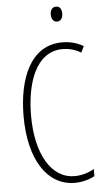

<svg xmlns="http://www.w3.org/2000/svg" viewBox="-61 -950 543 999"><g transform="rotate(-5 210.5 -451.0)"><path d="M271 -912C249 -912 240 -894 240 -873C240 -851 250 -834 270 -834C289 -834 300 -850 300 -874C300 -894 292 -912 271 -912ZM286 -689C315 -689 349 -682 381 -662L397 -695C362 -715 326 -724 286 -724C119 -724 53 -551 53 -358C53 -130 146 10 289 10C328 10 366 -1 393 -16V-53C370 -40 335 -25 291 -25C169 -25 92 -158 92 -357C92 -526 145 -689 286 -689Z"/></g></svg>

Font: Noto Sans Telugu ExtraCondensed ExtraLight
Style: Regular
Weight: 200
Width: 2
Designer: Jelle Bosma - Monotype Design Team
Foundry: Monotype Imaging Inc.
Version: Version 2.005